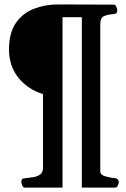

<svg xmlns="http://www.w3.org/2000/svg" viewBox="-20 -714 574 874"><path d="M93.8 140.1Q85.4 140.1 81.3 130.4Q77.1 120.6 77.1 115.2Q77.1 104 80.8 101.1Q84.5 98.1 94.7 97.2Q111.8 95.7 130.6 92.8Q149.4 89.8 162.6 80.3Q175.8 70.8 175.8 49.8V-285.6Q105.5 -307.6 63.2 -360.8Q21 -414.1 21 -488.3Q21 -564.5 52.2 -609.4Q83.5 -654.3 134.5 -674.1Q185.5 -693.8 243.7 -693.8L497.1 -692.9Q505.4 -692.9 509.5 -683.1Q513.7 -673.3 513.7 -668Q513.7 -657.2 510 -654.1Q506.3 -650.9 496.1 -649.9Q473.6 -648.4 455.1 -641.4Q436.5 -634.3 436.5 -602.5V65.9Q436.5 82 459.2 88.6Q481.9 95.2 504.4 97.2Q520.5 99.1 520.5 115.2Q520.5 120.6 516.4 130.4Q512.2 140.1 503.9 140.1H352.5V-635.7H264.6V140.1Z"/></svg>

Font: Gelasio SemiBold
Style: Regular
Weight: 600
Designer: Eben Sorkin
Foundry: Eben Sorkin
Version: Version 1.008